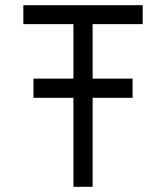

<svg xmlns="http://www.w3.org/2000/svg" viewBox="-20 -720 640 740"><path d="M109 -417V-343H263V0H337V-343H491V-417H337V-627H530V-700H70V-627H263V-417Z"/></svg>

Font: Fliege Mono Light
Style: Regular
Weight: 300
Version: Version 0.020;Glyphs 3.3 (3306)